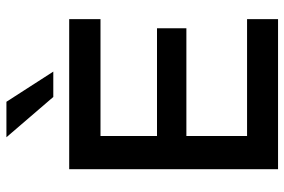

<svg xmlns="http://www.w3.org/2000/svg" viewBox="-164 -722 886 598"><g transform="rotate(-90 279.0 -423.0)"><path d="M150.5 -846H261L355 -700H276ZM518.5 -650.5V-553H154.5V-377H490V-285.5H154.5V-96.5H518.5V0H51V-650.5Z"/></g></svg>

Font: Overused Grotesk Medium
Style: Regular
Weight: 525
Version: Version 0.004